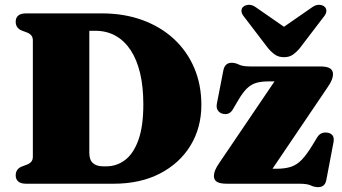

<svg xmlns="http://www.w3.org/2000/svg" viewBox="-20 -755 1406 789"><path d="M44.5 -34Q44.5 -61 70.5 -71L89.5 -78Q102.5 -83 108.8 -90.8Q115 -98.5 115 -111V-589Q115 -601.5 108.8 -609.2Q102.5 -617 89.5 -622L70.5 -629Q44.5 -639 44.5 -666Q44.5 -682 55 -691Q65.5 -700 87.5 -700H398Q490 -700 565.2 -672.5Q640.5 -645 694.8 -594.8Q749 -544.5 778.2 -475.8Q807.5 -407 807.5 -324Q807.5 -230.5 763 -157.2Q718.5 -84 637.5 -42Q556.5 0 446.5 0H87.5Q65.5 0 55 -9.2Q44.5 -18.5 44.5 -34ZM417 -71.5Q459.5 -71.5 494 -97.5Q528.5 -123.5 548.8 -179.8Q569 -236 569 -326.5Q569 -398 555.8 -454Q542.5 -510 516.8 -549Q491 -588 454.5 -608.2Q418 -628.5 371.5 -628.5H347V-127Q347 -98 361.8 -84.8Q376.5 -71.5 404 -71.5ZM1326 -396 1073 -22 1048 -61.5H1114.5Q1151 -61.5 1175.5 -69.5Q1200 -77.5 1220.5 -99Q1241 -120.5 1265.5 -161L1282.5 -189Q1291 -203.5 1302.8 -207.8Q1314.5 -212 1327.5 -209.5Q1342 -206.5 1347.8 -196.8Q1353.5 -187 1350.5 -170.5L1321 -15.5Q1318 0 1309.5 7Q1301 14 1287 14Q1272 14 1257 7Q1242 0 1211 0H913Q883.5 0 871.2 -8Q859 -16 859 -32Q859 -42.5 864 -55.2Q869 -68 881.5 -86L1134.5 -459.5L1169.5 -420.5H1083.5Q1054 -420.5 1033.2 -414.5Q1012.5 -408.5 995.2 -392Q978 -375.5 959.5 -344L936.5 -305Q929.5 -293 918.8 -288.5Q908 -284 893.5 -288Q880.5 -292 874.2 -303Q868 -314 871.5 -330.5L898 -466.5Q901 -481.5 909.5 -489.2Q918 -497 932 -497Q947 -497 962 -489.5Q977 -482 1007.5 -482H1294.5Q1324 -482 1336.2 -474Q1348.5 -466 1348.5 -450Q1348.5 -439.5 1343.5 -426.8Q1338.5 -414 1326 -396ZM1196 -611 1031.5 -725Q1017 -735.5 1003 -735.2Q989 -735 980 -727.5Q972.5 -721.5 972.2 -710.2Q972 -699 983.5 -685.5L1082 -556.5Q1097 -539 1111.5 -529.5Q1126 -520 1147 -520Q1168 -520 1182.2 -529.5Q1196.5 -539 1211.5 -556.5L1310 -685.5Q1321.5 -699 1321.2 -710.2Q1321 -721.5 1313.5 -727.5Q1305 -735 1291 -735.2Q1277 -735.5 1262.5 -725L1098 -611Z"/></svg>

Font: Fraunces
Style: Regular
Weight: 900
Version: Version 1.000;[b76b70a41]